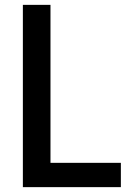

<svg xmlns="http://www.w3.org/2000/svg" viewBox="-20 -770 529 790"><path d="M74.1 0V-750H187.7V-100H477.3V0Z"/></svg>

Font: Spartan MB SemBd
Style: Regular
Weight: 600
Designer: Matt Bailey, Mirko Velimirovic
Foundry: Matt Bailey
Version: Version 1.005